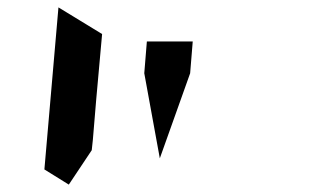

<svg xmlns="http://www.w3.org/2000/svg" viewBox="-20 -968 856 519"><path d="M370 -770 377 -856H501L494 -770L412 -540ZM166 -469 100 -510 138 -948 256 -876 240 -698 231 -590 228 -562Z"/></svg>

Font: DSEG14 Modern
Style: Bold Italic
Weight: 700
Italic angle: -5°
Designer: Keshikan(Twitter:@keshinomi_88pro)
Version: Version 0.46